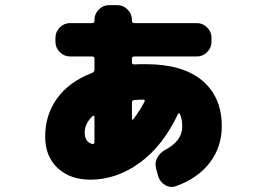

<svg xmlns="http://www.w3.org/2000/svg" viewBox="-20 -660 1040 748"><path d="M543 -264Q545 -266 543.5 -269Q542 -272 539 -272Q526 -272 502 -270Q494 -270 494 -260V-197Q494 -195 496 -194Q498 -193 499 -195Q524 -227 543 -264ZM310 -144Q310 -106 340 -99Q344 -98 346 -100.5Q348 -103 348 -107V-206Q348 -208 345 -209Q342 -210 341 -208Q310 -179 310 -144ZM548 -410Q692 -410 768 -346Q844 -282 844 -168Q844 -87 797 -26Q750 35 666 65Q644 73 623.5 61Q603 49 596 26L588 -4Q582 -26 593 -46Q604 -66 625 -77Q690 -111 690 -168Q690 -195 681 -216Q677 -222 673 -215Q615 -92 524.5 -26Q434 40 332 40Q253 40 204.5 -5.5Q156 -51 156 -128Q156 -213 203 -277.5Q250 -342 339 -376Q348 -380 348 -388V-432Q348 -440 339 -440H253Q230 -440 213 -457Q196 -474 196 -497V-513Q196 -536 213 -553Q230 -570 253 -570H339Q348 -570 348 -579V-583Q348 -606 365 -623Q382 -640 405 -640H437Q460 -640 477 -623Q494 -606 494 -583V-579Q494 -570 503 -570H747Q770 -570 787 -553Q804 -536 804 -513V-497Q804 -474 787 -457Q770 -440 747 -440H503Q494 -440 494 -432V-417Q494 -409 502 -409Q517 -410 548 -410Z"/></svg>

Font: Rounded Mplus 1c Black
Style: Regular
Weight: 900
Version: Version 1.059.20150529